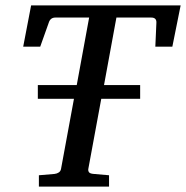

<svg xmlns="http://www.w3.org/2000/svg" viewBox="-20 -691 689 711"><path d="M618.2 -518.1H555.2L559.1 -606Q560.5 -626 540 -626H411.1L365.2 -376H499V-325.2H355L307.1 -65.9Q305.7 -58.6 309.6 -53.2Q313.5 -47.9 327.1 -46.9L383.8 -42V0H124V-42L182.1 -46.9Q190.9 -47.9 197.8 -52.5Q204.6 -57.1 206.1 -65.9L253.9 -325.2H120.1V-376H264.2L310.1 -626H185.1Q166 -626 160.2 -606L128.9 -518.1H65.9L95.2 -670.9H648.9Z"/></svg>

Font: Charis SIL Afr
Style: Italic
Weight: 400
Italic angle: -11°
Foundry: SIL International
Version: Version 5.000